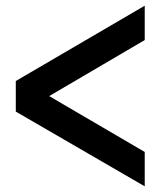

<svg xmlns="http://www.w3.org/2000/svg" viewBox="-20 -619 561 671"><path d="M485.8 -599.1V-479L151.9 -283.2L485.8 -87.9V32.2L35.2 -229V-335.9Z"/></svg>

Font: Neutral Grotesk
Style: Regular
Weight: 400
Designer: Nawras Khrais
Foundry: Nawras Khrais
Version: Version 1.000;PS 001.000;hotconv 1.0.88;makeotf.lib2.5.64775